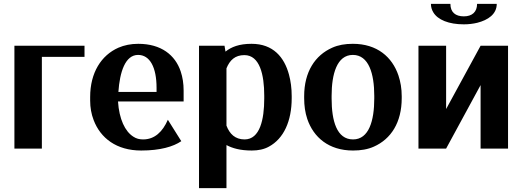

<svg xmlns="http://www.w3.org/2000/svg" viewBox="-20 -763 2682 986"><path d="M54 0H195V-471H414V-528H54Z M443 -246C443 -211 449 -177 461 -146C496 -54 578 10 705 10C803 10 870 -10 911 -38L842 -148C815 -86 774 -47 715 -47C696 -47 680 -51 665 -61C622 -88 592 -151 586 -242H923V-298C923 -334 918 -366 908 -396C880 -480 808 -538 690 -538C652 -538 618 -531 588 -518C500 -479 443 -390 443 -265ZM588 -291C595 -393 623 -481 689 -481C750 -481 784 -417 784 -312V-291Z M1002 203H1143V-18C1173 -2 1213 10 1273 10C1306 10 1336 4 1361 -10C1437 -51 1478 -141 1478 -259V-270C1478 -310 1473 -347 1464 -380C1440 -469 1383 -538 1272 -538C1208 -538 1168 -522 1138 -498L1133 -528H1002ZM1143 -118V-412C1160 -454 1187 -480 1235 -480C1314 -480 1337 -379 1337 -272V-257C1337 -150 1315 -47 1236 -47C1188 -47 1159 -75 1143 -118Z M1542 -259C1542 -220 1547 -185 1558 -152C1590 -58 1668 10 1793 10C1833 10 1869 4 1900 -10C1988 -49 2043 -134 2043 -259V-269C2043 -308 2037 -343 2026 -376C1994 -470 1917 -538 1792 -538C1752 -538 1717 -532 1686 -518C1598 -479 1542 -394 1542 -269ZM1683 -257V-271C1683 -382 1710 -481 1792 -481C1874 -481 1902 -384 1902 -271V-257C1902 -144 1875 -47 1793 -47C1709 -47 1683 -143 1683 -257Z M2129 0H2271L2448 -326V0H2589V-528H2448L2271 -203V-528H2129ZM2193 -743C2193 -728 2197 -713 2205 -700C2228 -661 2285 -638 2362 -638C2387 -638 2410 -641 2431 -646C2486 -660 2531 -690 2531 -743H2430C2430 -702 2405 -679 2362 -679C2319 -679 2293 -700 2293 -743Z"/></svg>

Font: Aerodynamic
Style: Regular
Weight: 500
Designer: Google
Version: Version 2.000980; 2014